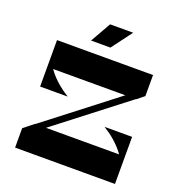

<svg xmlns="http://www.w3.org/2000/svg" viewBox="-156 -1033 1097 1165"><g transform="rotate(20 392.5 -450.0)"><path d="M379 -57H715Q715 -131 664.5 -194Q614 -257 537 -304H715V-6H379ZM70 -125 135 -177H715V0H70ZM307 -647H86Q86 -573 136.5 -510Q187 -447 264 -400H86V-698H307ZM706 -564 660 -527H86V-700H706ZM70 -125 639 -565 706 -564 138 -125ZM505 -900 406 -768H281L356 -900Z"/></g></svg>

Font: Space Cowgirl
Style: Regular
Weight: 400
Designer: Valery Marier
Foundry: Valery Marier
Version: Version 1.000